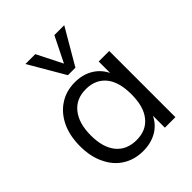

<svg xmlns="http://www.w3.org/2000/svg" viewBox="-216 -898 1032 1032"><g transform="rotate(-45 300.0 -382.5)"><path d="M521 -503V0H441V-91Q419 -45 375 -19Q329 7 271 7Q204 7 154 -25Q104 -56 76 -116Q48 -173 48 -252Q48 -331 76 -390Q105 -450 155 -482Q205 -515 271 -515Q330 -515 374 -489Q418 -463 441 -416V-503ZM287 -60Q361 -60 401 -111Q441 -160 441 -254Q441 -348 401 -397Q360 -447 287 -447Q213 -447 172 -396Q130 -344 130 -252Q130 -160 171 -110Q212 -60 287 -60ZM373 -772H448L329 -568H272L153 -772H228L301 -627Z"/></g></svg>

Font: PRinguin Sans
Style: Regular
Weight: 400
Designer: Vernon Adams
Foundry: Vernon Adams
Version: ""